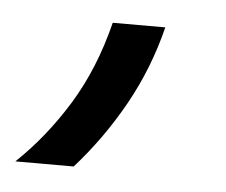

<svg xmlns="http://www.w3.org/2000/svg" viewBox="-104 -137 321 273"><g transform="rotate(5 56.5 0.0)"><path d="M-73.6 104.2Q-32.6 65.3 -1 13.9Q30.6 -37.5 47.2 -104.2H122.2Q107.6 -45.1 78.5 7.3Q49.3 59.7 9.7 104.2Z"/></g></svg>

Font: Afacad
Style: Italic
Weight: 400
Italic angle: -14°
Designer: Kristian Moeller
Foundry: Dicotype
Version: Version 1.000